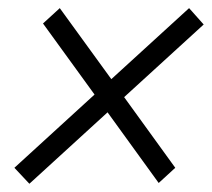

<svg xmlns="http://www.w3.org/2000/svg" viewBox="-20 -543 524 475"><path d="M15.6 -127.9 213.9 -309.1 86.4 -484.9 127.9 -522.9 255.4 -347.2 447.8 -522.9 483.9 -482.4 287.1 -302.7 413.6 -127.9 372.6 -90.3 246.1 -265.1 52.7 -88.4Z"/></svg>

Font: Reddit Sans Fudge Light Italic
Style: Regular
Weight: 300
Italic angle: -11.25°
Designer: Stephen Hutchings
Version: Version 1.013